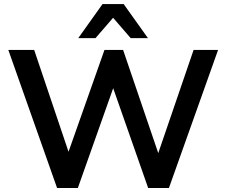

<svg xmlns="http://www.w3.org/2000/svg" viewBox="-20 -941 1131 961"><path d="M265.7 0H369.6L557.8 -531.4H535.3L721.6 0H825.5L1071.6 -691.2H949L754.9 -124.5H789.2L596.1 -691.2H502.9L302.9 -124.5H342.2L151 -691.2H21.6ZM371.6 -750H457.8L546.1 -852L634.3 -750H720.6L599 -920.6H493.1Z"/></svg>

Font: LL Pando Sans
Style: Bold
Weight: 700
Designer: Joshua Smith
Foundry: Joshua Smith
Version: Version 1.000;Glyphs 3.2.1 (3258)